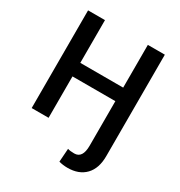

<svg xmlns="http://www.w3.org/2000/svg" viewBox="-211 -854 1132 1210"><g transform="rotate(30 355.0 -249.0)"><path d="M198.7 -710.9V-399.9H510.7V-710.9H634.3V27.3Q634.3 116.7 587.9 165Q541.5 213.4 459 213.4Q425.3 213.4 396 205.1L402.8 107.9Q420.4 113.8 450.7 113.8Q510.7 113.8 510.7 22.9V-301.3H198.7V0H75.7V-710.9Z"/></g></svg>

Font: Roboto Medium
Style: Regular
Weight: 500
Designer: Google
Version: Version 2.134; 2016; ttfautohint (v1.6)